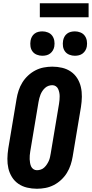

<svg xmlns="http://www.w3.org/2000/svg" viewBox="-20 -1153 565 1181"><path d="M207 8Q176 8 146.5 1Q117 -6 93 -22.5Q69 -39 53.5 -64Q38 -89 31.5 -117.5Q25 -146 25.5 -177Q26 -208 31 -240L82 -545Q86 -570 94.5 -596Q103 -622 117.5 -645.5Q132 -669 153 -688.5Q174 -708 198.5 -720.5Q223 -733 249.5 -738Q276 -743 302 -743Q333 -743 362.5 -736Q392 -729 416 -712.5Q440 -696 455.5 -671Q471 -646 477.5 -617.5Q484 -589 483.5 -558Q483 -527 478 -495L427 -190Q423 -165 414.5 -139Q406 -113 391.5 -89.5Q377 -66 356 -46.5Q335 -27 310.5 -14.5Q286 -2 259.5 3Q233 8 207 8ZM207 -106Q219 -106 231 -110Q243 -114 252 -122.5Q261 -131 268 -141.5Q275 -152 280 -163Q285 -174 287.5 -186Q290 -198 292 -209L343 -514Q345 -526 346 -538Q347 -550 347 -561.5Q347 -573 344.5 -584.5Q342 -596 337.5 -606Q333 -616 323.5 -622.5Q314 -629 302 -629Q290 -629 278.5 -625Q267 -621 257.5 -612.5Q248 -604 241 -593.5Q234 -583 229.5 -572Q225 -561 222 -549Q219 -537 217 -526L166 -221Q164 -209 163 -197Q162 -185 162.5 -173.5Q163 -162 165 -150.5Q167 -139 171.5 -129Q176 -119 185.5 -112.5Q195 -106 207 -106ZM440 -810Q423 -810 406.5 -816.5Q390 -823 380 -836.5Q370 -850 367.5 -867.5Q365 -885 368 -903Q370 -915 376 -926.5Q382 -938 392.5 -946Q403 -954 415.5 -957Q428 -960 441 -960Q458 -960 474.5 -953.5Q491 -947 501 -933.5Q511 -920 514 -902.5Q517 -885 514 -867Q512 -855 505.5 -843.5Q499 -832 488.5 -824Q478 -816 465.5 -813Q453 -810 440 -810ZM240 -810Q223 -810 206.5 -816.5Q190 -823 180 -836.5Q170 -850 167.5 -867.5Q165 -885 168 -903Q170 -915 176 -926.5Q182 -938 192.5 -946Q203 -954 215.5 -957Q228 -960 241 -960Q258 -960 274.5 -953.5Q291 -947 301 -933.5Q311 -920 314 -902.5Q317 -885 314 -867Q312 -855 305.5 -843.5Q299 -832 288.5 -824Q278 -816 265.5 -813Q253 -810 240 -810ZM225 -1047V-1133H525V-1047Z"/></svg>

Font: Iosevka Term Curly Hv Obl
Style: Regular
Weight: 900
Italic angle: -9°
Designer: Belleve Invis
Foundry: Belleve Invis
Version: Version 32.3.0